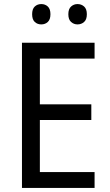

<svg xmlns="http://www.w3.org/2000/svg" viewBox="-20 -975 540 944"><path d="M445 -51H88V-765H445V-687H176V-462H429V-385H176V-129H445ZM138 -905Q138 -931 151 -943Q164 -955 183 -955Q202 -955 215 -943Q228 -931 228 -905Q228 -879 215 -867Q202 -855 183 -855Q164 -855 151 -867Q138 -879 138 -905ZM316 -905Q316 -931 329.5 -943Q343 -955 361 -955Q380 -955 393.5 -943Q407 -931 407 -905Q407 -879 393.5 -867Q380 -855 361 -855Q343 -855 329.5 -867Q316 -879 316 -905Z"/></svg>

Font: Noto Sans Tamil UI SemiCondensed
Style: Regular
Weight: 400
Width: 4
Designer: Jelle Bosma - Monotype Design Team
Foundry: Monotype Imaging Inc.
Version: Version 2.004; ttfautohint (v1.8.4.7-5d5b)